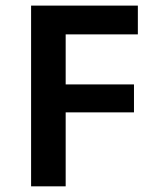

<svg xmlns="http://www.w3.org/2000/svg" viewBox="-20 -658 590 678"><path d="M211.9 -536.6V-359.9H453.1V-261.2H211.9V0H89.8V-638.2H466.8V-536.6Z"/></svg>

Font: Code New Roman
Style: Bold
Weight: 700
Monospace: yes
Designer: Sam Radian
Foundry: Code New Roman
Version: Version 1.508 October 19, 2014